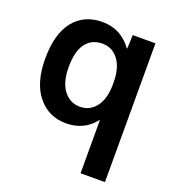

<svg xmlns="http://www.w3.org/2000/svg" viewBox="-136 -636 873 962"><g transform="rotate(20 300.5 -155.0)"><path d="M247 -530Q346 -530 406 -447H408L411 -520H532V220H402V-63H400Q343 10 247 10Q154 10 96.5 -60.5Q39 -131 39 -260Q39 -392 94.5 -461Q150 -530 247 -530ZM164 -260Q164 -179 197.5 -135.5Q231 -92 284 -92Q337 -92 369.5 -134.5Q402 -177 402 -255V-265Q402 -341 369.5 -384.5Q337 -428 284 -428Q227 -428 195.5 -386Q164 -344 164 -260Z"/></g></svg>

Font: M PLUS 1p
Style: Bold
Weight: 700
Version: Version 1.062